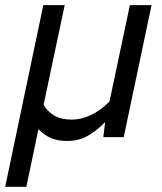

<svg xmlns="http://www.w3.org/2000/svg" viewBox="-47 -532 627 745"><path d="M433.1 0H354L360.8 -58.1Q324.2 -21 289.6 -2.9Q254.9 15.1 214.8 15.1Q178.7 15.1 152.1 4.2Q125.5 -6.8 102.1 -30.8L55.2 192.9H-26.9L121.1 -512.2H204.1L122.1 -125Q137.2 -99.1 163.8 -83.5Q190.4 -67.9 231.9 -67.9Q267.1 -67.9 304.9 -85.2Q342.8 -102.5 377.9 -138.2L457 -512.2H541Z"/></svg>

Font: Clear Sans
Style: Italic
Weight: 400
Italic angle: -12°
Foundry: Intel Corporation
Version: Version 1.00